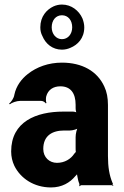

<svg xmlns="http://www.w3.org/2000/svg" viewBox="-20 -813 546 843"><path d="M454 -128V-352C454 -383 449 -410 438 -433C407 -501 340 -538 252 -538C193 -538 141 -519 102 -488C75 -467 51 -436 43 -397C41 -382 29 -365 20 -358L23 -355C31 -362 53 -370 68 -370H161C169 -370 178 -364 181 -359L184 -361C181 -366 181 -383 183 -390C191 -419 214 -434 245 -434C290 -434 312 -404 312 -353V-338C312 -331 314 -318 318 -314L320 -317C316 -321 305 -323 299 -323H258C139 -323 29 -279 29 -148C29 -125 34 -104 43 -85C70 -30 129 10 204 10C252 10 287 -11 311 -40C315 -44 321 -50 322 -54L318 -55C317 -51 319 -43 320 -37C322 -26 324 -16 328 -7C329 -5 329 1 328 3L330 5C331 3 335 0 338 0H470C472 0 475 2 476 3L478 1C477 0 474 -2 474 -4C474 -5 476 -7 476 -7L474 -10C460 -43 454 -80 454 -128ZM170 -159C170 -218 210 -240 262 -240H287C299 -240 321 -246 328 -253L324 -256C317 -249 312 -225 312 -211V-162C312 -159 312 -145 314 -143L316 -146C314 -148 308 -141 306 -138C291 -115 264 -98 230 -98C197 -98 170 -122 170 -159ZM157 -693C157 -679 160 -666 166 -655C180 -621 210 -595 252 -595C265 -595 278 -598 289 -603C321 -616 350 -645 350 -693C350 -706 347 -719 342 -732C327 -766 294 -793 252 -793C239 -793 226 -790 215 -785C185 -771 157 -741 157 -693ZM252 -746C279 -746 297 -724 297 -693C297 -663 278 -641 252 -641C226 -641 207 -664 207 -693C207 -724 225 -746 252 -746Z"/></svg>

Font: Asimov
Style: EdgeNar
Weight: 500
Designer: Google
Version: Version 2.000980: 2014